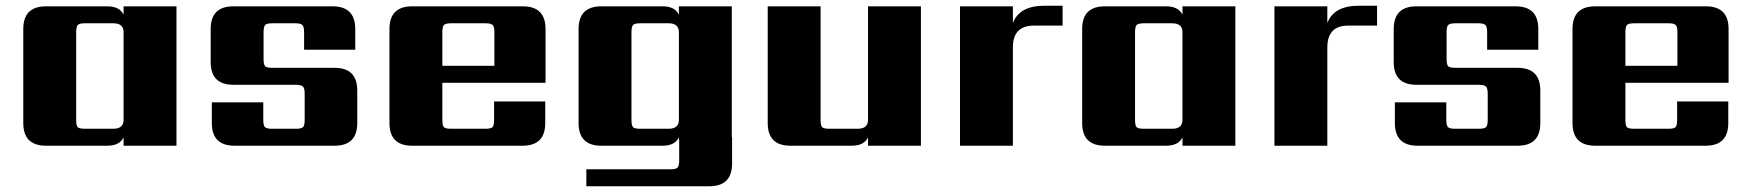

<svg xmlns="http://www.w3.org/2000/svg" viewBox="-20 -507 6088 668"><path d="M276 -59H374Q410 -59 410 -90V-395Q410 -426 374 -426H276Q256 -426 250.5 -420Q245 -414 245 -395V-90Q245 -70 250.5 -64.5Q256 -59 276 -59ZM410 -485H594V0H410V-29Q396 0 353 0H140Q61 0 61 -79V-406Q61 -485 140 -485H353Q396 -485 410 -456Z M1040 -90V-181Q1040 -200 1034 -206Q1028 -212 1009 -212H792Q713 -212 713 -291V-406Q713 -485 792 -485H1137Q1216 -485 1216 -406V-334H1038V-395Q1038 -414 1032 -420Q1026 -426 1007 -426H928Q908 -426 902.5 -420Q897 -414 897 -395V-302Q897 -282 902.5 -276.5Q908 -271 928 -271H1144Q1223 -271 1223 -192V-79Q1223 0 1144 0H796Q717 0 717 -79V-151H896V-90Q896 -70 902 -64.5Q908 -59 927 -59H1009Q1028 -59 1034 -64.5Q1040 -70 1040 -90Z M1519 -278H1700V-395Q1700 -414 1694 -420Q1688 -426 1669 -426H1550Q1530 -426 1524.5 -420Q1519 -414 1519 -395ZM1414 -485H1799Q1878 -485 1878 -406V-219H1519V-90Q1519 -70 1524.5 -64.5Q1530 -59 1550 -59H1668Q1688 -59 1693.5 -64.5Q1699 -70 1699 -90V-154H1877V-79Q1877 0 1798 0H1414Q1335 0 1335 -79V-406Q1335 -485 1414 -485Z M2208 -59H2306Q2342 -59 2342 -90V-395Q2342 -426 2306 -426H2208Q2188 -426 2182.5 -420Q2177 -414 2177 -395V-90Q2177 -70 2182.5 -64.5Q2188 -59 2208 -59ZM2526 -30H2527V62Q2527 141 2448 141H2020V82H2312Q2332 82 2337.5 76Q2343 70 2343 51V-22H2342V-29Q2328 0 2285 0H2072Q1993 0 1993 -79V-406Q1993 -485 2072 -485H2285Q2328 -485 2342 -456V-485H2526Z M3000 -485H3184V0H3000V-29Q2986 0 2943 0H2730Q2651 0 2651 -79V-485H2835V-90Q2835 -70 2840.5 -64.5Q2846 -59 2866 -59H2964Q3000 -59 3000 -90Z M3613 -487H3677V-418H3577Q3504 -418 3504 -342V0H3320V-485H3504V-427Q3527 -487 3613 -487Z M3960 -59H4058Q4094 -59 4094 -90V-395Q4094 -426 4058 -426H3960Q3940 -426 3934.5 -420Q3929 -414 3929 -395V-90Q3929 -70 3934.5 -64.5Q3940 -59 3960 -59ZM4094 -485H4278V0H4094V-29Q4080 0 4037 0H3824Q3745 0 3745 -79V-406Q3745 -485 3824 -485H4037Q4080 -485 4094 -456Z M4707 -487H4771V-418H4671Q4598 -418 4598 -342V0H4414V-485H4598V-427Q4621 -487 4707 -487Z M5156 -90V-181Q5156 -200 5150 -206Q5144 -212 5125 -212H4908Q4829 -212 4829 -291V-406Q4829 -485 4908 -485H5253Q5332 -485 5332 -406V-334H5154V-395Q5154 -414 5148 -420Q5142 -426 5123 -426H5044Q5024 -426 5018.5 -420Q5013 -414 5013 -395V-302Q5013 -282 5018.5 -276.5Q5024 -271 5044 -271H5260Q5339 -271 5339 -192V-79Q5339 0 5260 0H4912Q4833 0 4833 -79V-151H5012V-90Q5012 -70 5018 -64.5Q5024 -59 5043 -59H5125Q5144 -59 5150 -64.5Q5156 -70 5156 -90Z M5635 -278H5816V-395Q5816 -414 5810 -420Q5804 -426 5785 -426H5666Q5646 -426 5640.5 -420Q5635 -414 5635 -395ZM5530 -485H5915Q5994 -485 5994 -406V-219H5635V-90Q5635 -70 5640.5 -64.5Q5646 -59 5666 -59H5784Q5804 -59 5809.5 -64.5Q5815 -70 5815 -90V-154H5993V-79Q5993 0 5914 0H5530Q5451 0 5451 -79V-406Q5451 -485 5530 -485Z"/></svg>

Font: Sarpanch ExtraBold
Style: Regular
Weight: 800
Designer: Manushi Parikh (Devanagari and Latin), Jyotish Sonowal (Devanagari)
Foundry: Indian Type Foundry
Version: Version 2.004;PS 1.0;hotconv 1.0.78;makeotf.lib2.5.61930; tt